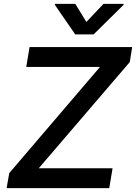

<svg xmlns="http://www.w3.org/2000/svg" viewBox="-20 -970 702 990"><path d="M14.2 0H543.3L560.4 -102.3H179.7L649.1 -649.9L661.6 -727.3H132.5L115.4 -625H495.7L27.7 -77.4ZM263.1 -944.6 367.9 -792.6H462.7L616.8 -944.6L617.5 -949.9H513.5L425.4 -856.9L368.3 -949.9H263.8Z"/></svg>

Font: Magic Ui Pro Semi Bold
Style: Italic
Weight: 600
Italic angle: -9.39999°
Designer: Stefan Endress, Andreas Faust
Version: Version 1.000;FEAKit 1.0